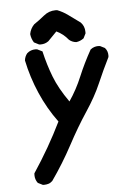

<svg xmlns="http://www.w3.org/2000/svg" viewBox="-54 -670 608 849"><g transform="rotate(-5 250.0 -245.5)"><path d="M68.4 89.8Q68.4 86.9 68.8 82Q140.6 -25.9 194.8 -137.2Q148.9 -199.2 117.7 -271.2Q86.4 -343.3 70.8 -418.9Q72.8 -437 84 -450.2Q99.6 -463.9 121.1 -463.9Q124 -463.9 128.4 -463.4L151.4 -452.1Q165.5 -391.1 186.3 -337.4Q207 -283.7 251 -221.2Q284.7 -270.5 308.3 -327.4Q332 -384.3 364.3 -441.9Q373.5 -449.2 382.3 -451.7Q391.1 -454.1 396.7 -454.1Q402.3 -454.1 406.7 -453.6L428.2 -442.9L428.7 -441.9Q440.4 -428.7 440.4 -409.2Q440.4 -406.2 439.9 -401.9Q412.1 -346.2 387.7 -289.6Q363.3 -232.9 321 -169.2Q278.8 -105.5 237.3 -27.8Q195.8 49.8 144.5 122.6Q135.7 130.9 126.5 133.5Q117.2 136.2 108.9 136.2Q106 136.2 102.1 136.2L80.6 125.5L79.6 124.5Q68.4 109.4 68.4 89.8ZM146.5 -483.4Q143.6 -483.4 139.2 -483.9L117.2 -495.1Q106 -512.7 104 -533.2Q108.4 -557.1 125.5 -574.7Q148.9 -590.3 172.1 -609.4Q195.3 -628.4 224.6 -628.4Q231 -628.4 232.4 -627.9Q257.3 -618.2 279.3 -602.1L331.1 -564.5Q348.1 -546.9 348.1 -522Q348.1 -519 348.1 -515.1L337.4 -493.7Q321.3 -481.9 303.7 -480Q285.6 -481.9 272.5 -493.2Q250.5 -520.5 220.2 -534.7L181.2 -494.6Q166 -483.4 146.5 -483.4Z"/></g></svg>

Font: Bakudai
Style: Medium
Weight: 500
Version: Version 1.48